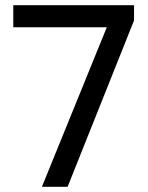

<svg xmlns="http://www.w3.org/2000/svg" viewBox="-20 -714 565 734"><path d="M140.2 0 400 -638.5 492.5 -636 238.5 0ZM30.8 -609.8V-694H492.5V-636L452 -609.8Z"/></svg>

Font: Outfit Thin
Style: Regular
Weight: 100
Designer: Rodrigo Fuenzalida
Foundry: fragTYPE
Version: Version 1.000